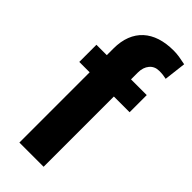

<svg xmlns="http://www.w3.org/2000/svg" viewBox="-250 -812 851 851"><g transform="rotate(45 176.0 -386.0)"><path d="M81.1 0V-440.4H16.1V-547.9H81.1V-589.4Q81.1 -634.3 94.5 -668.5Q107.9 -702.6 133.1 -725.6Q158.2 -748.5 194.3 -760.3Q230.5 -772 276.4 -772Q293.9 -772 311.8 -769.3Q329.6 -766.6 352.1 -761.7L339.8 -658.2Q328.6 -660.6 318.8 -661.9Q309.1 -663.1 295.4 -663.1Q266.6 -663.1 249.8 -643.1Q232.9 -623 232.9 -590.8V-547.9H331.5V-440.4H232.9V0Z"/></g></svg>

Font: Ufes Sans ExtraBold
Style: Regular
Weight: 800
Designer: Ricardo Esteves & Filipe Motta
Foundry: ProDesignUfes - Ricardo Esteves, Filipe Motta (This is a derivative work, based on Roboto family, by Christian Robertson
Version: Version 2.0